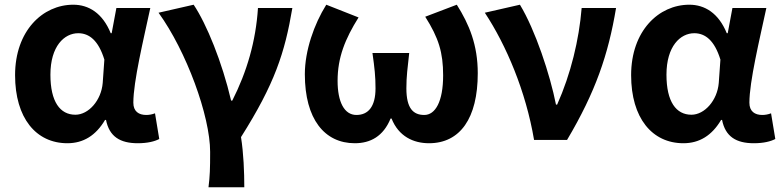

<svg xmlns="http://www.w3.org/2000/svg" viewBox="-20 -594 3319 815"><path d="M266 14C334 14 387 -19 426 -85H430C444 -14 490 14 565 14C607 14 637 6 656 -4L638 -113C625 -108 612 -106 601 -106C569 -106 546 -121 546 -158C546 -248 589 -425 618 -560H474L454 -453H450C415 -539 356 -574 291 -574C161 -574 44 -463 44 -275C44 -93 133 14 266 14ZM300 -107C235 -107 194 -162 194 -277C194 -398 253 -453 312 -453C359 -453 398 -422 423 -341L416 -242C410 -168 356 -107 300 -107Z M865 201H1017C1017 137 1014 57 1003 -12C1146 -238 1189 -370 1221 -560H1075C1066 -419 1028 -289 966 -167H961C923 -330 857 -492 802 -574L653 -540C771 -377 872 -102 872 51C872 124 871 153 865 201Z M1486 14C1552 14 1607 -15 1638 -91H1642C1672 -15 1735 14 1801 14C1933 14 2008 -92 2008 -283C2008 -403 1972 -490 1919 -574L1785 -523C1842 -433 1861 -371 1861 -274C1861 -163 1828 -106 1781 -106C1734 -106 1705 -134 1705 -219C1705 -270 1710 -305 1717 -369H1561C1570 -305 1574 -270 1574 -219C1574 -140 1542 -106 1493 -106C1441 -106 1413 -162 1413 -251C1413 -350 1445 -429 1502 -520L1365 -574C1313 -491 1274 -379 1274 -279C1274 -88 1358 14 1486 14Z M2247 0H2387C2508 -204 2562 -362 2595 -560H2449C2438 -425 2403 -280 2345 -150H2340C2315 -277 2252 -467 2187 -574L2038 -540C2129 -402 2212 -207 2247 0Z M2881 14C2949 14 3002 -19 3041 -85H3045C3059 -14 3105 14 3180 14C3222 14 3252 6 3271 -4L3253 -113C3240 -108 3227 -106 3216 -106C3184 -106 3161 -121 3161 -158C3161 -248 3204 -425 3233 -560H3089L3069 -453H3065C3030 -539 2971 -574 2906 -574C2776 -574 2659 -463 2659 -275C2659 -93 2748 14 2881 14ZM2915 -107C2850 -107 2809 -162 2809 -277C2809 -398 2868 -453 2927 -453C2974 -453 3013 -422 3038 -341L3031 -242C3025 -168 2971 -107 2915 -107Z"/></svg>

Font: Noto Sans Mono CJK JP Bold
Style: Regular
Weight: 700
Designer: Ryoko NISHIZUKA (kana & ideographs); Paul D. Hunt (Latin, Greek & Cyrillic); Wenlong ZHANG (bopomofo); Sandoll Communica
Foundry: Adobe Systems Incorporated
Version: Version 1.004;PS 1.004;hotconv 1.0.82;makeotf.lib2.5.63406